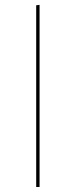

<svg xmlns="http://www.w3.org/2000/svg" viewBox="-20 -753 305 773"><path d="M139.3 -733.4 125.7 -731.7V0H139.3Z"/></svg>

Font: Fira Sans Hair
Style: Regular
Weight: 100
Designer: bBox Type GmbH & Carrois Corporate GbR & Edenspiekermann AG
Foundry: bBox Type GmbH & Carrois Corporate GbR & Edenspiekermann AG
Version: Version 4.300;PS 004.300;hotconv 1.0.88;makeotf.lib2.5.64775